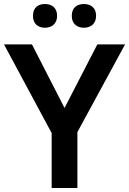

<svg xmlns="http://www.w3.org/2000/svg" viewBox="-20 -935 642 955"><path d="M144 -856C144 -816 170 -797 204 -797C236 -797 264 -816 264 -856C264 -898 236 -915 204 -915C170 -915 144 -898 144 -856ZM337 -856C337 -816 364 -797 397 -797C430 -797 458 -816 458 -856C458 -898 430 -915 397 -915C364 -915 337 -898 337 -856ZM301 -398 139 -714H0L237 -273V0H365V-278L602 -714H464Z"/></svg>

Font: Noto Sans Tai Tham SemiBold
Style: Regular
Weight: 600
Designer: Monotype Design Team 2013. Revised by David WIlliams 2020
Foundry: Monotype Imaging Inc.
Version: Version 2.002